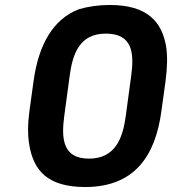

<svg xmlns="http://www.w3.org/2000/svg" viewBox="-20 -741 691 771"><path d="M628 -294 645 -417C652 -471 653 -517 647 -555C630 -654 571 -721 421 -721C376 -721 335 -715 297 -704C192 -664 135 -560 115 -417L98 -294C91 -241 91 -195 98 -157C115 -57 171 10 322 10C521 10 604 -116 628 -294ZM337 -104C231 -104 226 -186 238 -275L260 -438C272 -526 300 -606 405 -606C513 -606 519 -527 507 -438L485 -275C473 -186 443 -104 337 -104Z"/></svg>

Font: Asimov
Style: EdgeWideIt
Weight: 500
Designer: Google
Version: Version 2.000980: 2014